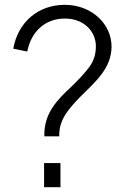

<svg xmlns="http://www.w3.org/2000/svg" viewBox="-20 -777 527 797"><path d="M226 -211V-218C226 -283 268 -328 313 -375C373 -435 443 -492 443 -584C443 -677 361 -757 249 -757C139 -757 55 -686 35 -575L93 -563C110 -648 169 -700 249 -700C331 -700 378 -644 378 -585C378 -550 368 -520 347 -494C326 -467 302 -442 276 -417C219 -364 164 -309 164 -218V-211ZM231 0V-100H163V0Z"/></svg>

Font: Plus Jakarta Sans Light
Style: Regular
Weight: 300
Designer: Gumpita Rahayu
Foundry: Tokotype
Version: Version 2.071;gftools[0.9.30]